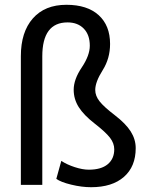

<svg xmlns="http://www.w3.org/2000/svg" viewBox="-20 -779 635 809"><path d="M158.2 0H67.9V-542.5Q67.9 -644 118.4 -701.4Q168.9 -758.8 259.8 -758.8Q347.7 -758.8 395.8 -715.1Q443.8 -671.4 443.8 -593.8Q443.8 -532.7 412.6 -483.2Q381.3 -433.6 381.3 -399.9Q381.3 -375 399.7 -351.8Q418 -328.6 463.9 -293.5Q509.8 -258.3 530.8 -225.1Q551.8 -191.9 551.8 -154.8Q551.8 -77.1 502.2 -33.7Q452.6 9.8 363.8 9.8Q324.2 9.8 280 -1Q235.8 -11.7 217.3 -25.4L238.3 -101.1Q262.2 -85.4 295.2 -74.7Q328.1 -64 354 -64Q406.2 -64 433.8 -86.9Q461.4 -109.9 461.4 -149.9Q461.4 -175.3 443.4 -198.7Q425.3 -222.2 379.2 -258.1Q333 -293.9 311.8 -327.6Q290.5 -361.3 290.5 -400.9Q290.5 -444.3 324.5 -494.9Q358.4 -545.4 358.4 -586.4Q358.4 -632.3 333 -658.4Q307.6 -684.6 264.6 -684.6Q158.2 -684.6 158.2 -541.5Z"/></svg>

Font: Roboto
Style: Regular
Weight: 400
Designer: Google
Version: Version 2.134; 2016; ttfautohint (v1.6)